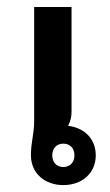

<svg xmlns="http://www.w3.org/2000/svg" viewBox="-20 -520 315 548"><path d="M160.8 -110C180.8 -110 192.5 -95.8 192.5 -76.7C192.5 -57.5 180.8 -43.3 160.8 -43.3C140.8 -43.3 129.2 -57.5 129.2 -76.7C129.2 -95.8 140.8 -110 160.8 -110ZM68.3 -76.7C68.3 -25 108.3 8.3 160.8 8.3C213.3 8.3 253.3 -25 253.3 -76.7C253.3 -124.2 220 -155.8 174.2 -160.8C180 -171.7 184.2 -184.2 184.2 -200V-500H77.5V-175C77.5 -136.7 68.3 -115.8 68.3 -76.7Z"/></svg>

Font: Boon SemiBold
Style: Regular
Weight: 600
Designer: Sungsit Sawaiwan
Foundry: FontUni
Version: Version 2.0